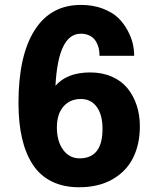

<svg xmlns="http://www.w3.org/2000/svg" viewBox="-20 -769 667 801"><path d="M310.1 12.2Q244.6 12.2 195.8 -12Q147 -36.1 116.7 -82.5Q86.4 -128.9 71.8 -192.9Q57.1 -256.8 57.1 -339.4Q57.1 -537.1 124.3 -642.8Q191.4 -748.5 317.4 -748.5Q368.7 -748.5 409.2 -732.9Q449.7 -717.3 473.4 -694.1Q497.1 -670.9 512.7 -641.4Q528.3 -611.8 533.9 -586.9Q539.6 -562 539.6 -539.6V-536.1H395V-539.6Q395 -550.8 393.1 -561.8Q391.1 -572.8 386 -585.2Q380.9 -597.7 372.3 -606.9Q363.8 -616.2 349.6 -622.3Q335.4 -628.4 316.9 -628.4Q222.7 -628.4 211.4 -411.1Q259.8 -466.8 356.4 -466.8Q406.7 -466.8 446.8 -449.2Q486.8 -431.6 512 -400.6Q537.1 -369.6 550.3 -329.3Q563.5 -289.1 563.5 -242.2Q563.5 -168 535.6 -111.3Q507.8 -54.7 449.7 -21.2Q391.6 12.2 310.1 12.2ZM312 -108.4Q407.7 -108.4 407.7 -231.4Q407.7 -289.6 383.8 -322.8Q359.9 -356 317.4 -356Q272 -356 244.6 -324.5Q217.3 -293 217.3 -237.3Q217.3 -179.7 243.4 -144Q269.5 -108.4 312 -108.4Z"/></svg>

Font: Epilogue
Style: Bold
Weight: 700
Designer: Tyler Finck
Foundry: Etcetera Type Co
Version: Version 2.112